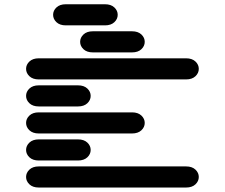

<svg xmlns="http://www.w3.org/2000/svg" viewBox="-20 -881 1040 888"><path d="M159.2 -13.7H840.8Q868.2 -13.7 883.8 -28.3Q899.4 -43 899.4 -62.5Q899.4 -82 883.8 -96.7Q868.2 -111.3 840.8 -111.3H159.2Q131.8 -111.3 116.2 -96.7Q100.6 -82 100.6 -62.5Q100.6 -43 116.2 -28.3Q131.8 -13.7 159.2 -13.7ZM159.2 -138.7H340.8Q368.2 -138.7 383.8 -153.3Q399.4 -168 399.4 -187.5Q399.4 -207 383.8 -221.7Q368.2 -236.3 340.8 -236.3H159.2Q131.8 -236.3 116.2 -221.7Q100.6 -207 100.6 -187.5Q100.6 -168 116.2 -153.3Q131.8 -138.7 159.2 -138.7ZM159.2 -263.7H590.8Q618.2 -263.7 633.8 -278.3Q649.4 -293 649.4 -312.5Q649.4 -332 633.8 -346.7Q618.2 -361.3 590.8 -361.3H159.2Q131.8 -361.3 116.2 -346.7Q100.6 -332 100.6 -312.5Q100.6 -293 116.2 -278.3Q131.8 -263.7 159.2 -263.7ZM159.2 -388.7H340.8Q368.2 -388.7 383.8 -403.3Q399.4 -418 399.4 -437.5Q399.4 -457 383.8 -471.7Q368.2 -486.3 340.8 -486.3H159.2Q131.8 -486.3 116.2 -471.7Q100.6 -457 100.6 -437.5Q100.6 -418 116.2 -403.3Q131.8 -388.7 159.2 -388.7ZM159.2 -513.7H840.8Q868.2 -513.7 883.8 -528.3Q899.4 -543 899.4 -562.5Q899.4 -582 883.8 -596.7Q868.2 -611.3 840.8 -611.3H159.2Q131.8 -611.3 116.2 -596.7Q100.6 -582 100.6 -562.5Q100.6 -543 116.2 -528.3Q131.8 -513.7 159.2 -513.7ZM409.2 -638.7H590.8Q618.2 -638.7 633.8 -653.3Q649.4 -668 649.4 -687.5Q649.4 -707 633.8 -721.7Q618.2 -736.3 590.8 -736.3H409.2Q381.8 -736.3 366.2 -721.7Q350.6 -707 350.6 -687.5Q350.6 -668 366.2 -653.3Q381.8 -638.7 409.2 -638.7ZM284.2 -763.7H465.8Q493.2 -763.7 508.8 -778.3Q524.4 -793 524.4 -812.5Q524.4 -832 508.8 -846.7Q493.2 -861.3 465.8 -861.3H284.2Q256.8 -861.3 241.2 -846.7Q225.6 -832 225.6 -812.5Q225.6 -793 241.2 -778.3Q256.8 -763.7 284.2 -763.7Z"/></svg>

Font: Sixtyfour
Style: Regular
Weight: 400
Designer: Jens Kutilek
Foundry: Jens Kutilek
Version: Version 2.001